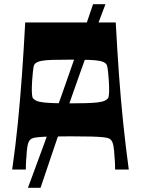

<svg xmlns="http://www.w3.org/2000/svg" viewBox="-20 -807 671 914"><path d="M38 0Q54 -111 65 -221.5Q76 -332 84.5 -450Q93 -568 100 -700H531Q538 -568 546.5 -450Q555 -332 566.5 -221.5Q578 -111 593 0H528Q528 -9 527.5 -26.5Q527 -44 525 -62Q524 -90 520 -112.5Q516 -135 505 -144Q501 -147 494 -149.5Q487 -152 468.5 -154Q450 -156 413.5 -157Q377 -158 315 -158Q253 -158 217 -157Q181 -156 162.5 -154Q144 -152 137 -149.5Q130 -147 126 -144Q115 -135 111 -112.5Q107 -90 106 -62Q104 -44 103.5 -26.5Q103 -9 103 0ZM315 -315Q360 -315 391.5 -316Q423 -317 444.5 -319.5Q466 -322 478 -327.5Q490 -333 496 -342Q499 -353 499.5 -372Q500 -391 498 -423Q496 -449 494.5 -464Q493 -479 491.5 -487Q490 -495 488 -498.5Q486 -502 484 -504Q475 -513 455 -517Q435 -521 401 -522Q367 -523 315 -523Q264 -523 229.5 -522Q195 -521 176 -517Q157 -513 147 -504Q145 -502 143 -498.5Q141 -495 139.5 -487Q138 -479 136.5 -464Q135 -449 133 -423Q131 -391 131.5 -372Q132 -353 135 -342Q141 -333 153 -327.5Q165 -322 186.5 -319.5Q208 -317 239.5 -316Q271 -315 315 -315ZM113 87Q151 -15 191.5 -126Q232 -237 272 -350Q312 -463 350.5 -574Q389 -685 423 -787H482Q443 -685 402.5 -574Q362 -463 322.5 -350Q283 -237 245 -126Q207 -15 173 87Z"/></svg>

Font: Ojuju ExtraLight
Style: Bold
Weight: 700
Version: Version 1.000